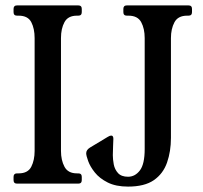

<svg xmlns="http://www.w3.org/2000/svg" viewBox="-20 -680 753 711"><path d="M205.8 -121Q205.8 -87 218.8 -62.5Q231.8 -38 264.8 -38H269.8Q282.8 -38 282.8 -25V-13Q282.8 0 269.8 0H43.2Q30.2 0 30.2 -13V-25Q30.2 -38 43.2 -38H49.2Q83.2 -38 95.8 -62.5Q108.2 -87 108.2 -121V-539Q108.2 -574 95.8 -598Q83.2 -622 49.2 -622H43.2Q30.2 -622 30.2 -635V-647Q30.2 -660 43.2 -660H269.8Q282.8 -660 282.8 -647V-635Q282.8 -622 269.8 -622H264.8Q231.8 -622 218.8 -598Q205.8 -574 205.8 -539ZM678 -660Q691 -660 691 -647V-635Q691 -622 678 -622H673Q639 -622 626 -597.5Q613 -573 613 -539V-169.5Q613 -119.5 598.6 -78.1Q584.2 -36.8 549.8 -12.9Q515.2 11 454.2 11Q409.2 11 378.9 -4.2Q348.5 -19.5 331.2 -41.3Q313.9 -63 306.6 -83.3Q299.2 -103.6 299.2 -112.5Q299.2 -124.8 313.2 -133.5L378.8 -173Q386.8 -178 391.8 -178Q399.8 -178 399.8 -166Q399.8 -159 398.8 -140.2Q397.8 -121.5 397.8 -105.5Q397.8 -90.5 401.2 -71.5Q404.8 -52.5 417.1 -39Q429.5 -25.5 454.2 -25.5Q480.2 -25.5 498 -48.9Q515.8 -72.2 515.8 -128V-539Q515.8 -574 502.8 -598Q489.8 -622 455.8 -622H449.8Q436.8 -622 436.8 -635V-647Q436.8 -660 449.8 -660Z"/></svg>

Font: Young Serif Light
Style: Regular
Weight: 300
Designer: Bastien Sozeau
Foundry: NBR — Bastien Sozeau
Version: Version 5.001